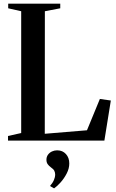

<svg xmlns="http://www.w3.org/2000/svg" viewBox="-20 -763 628 1042"><path d="M23.5 0V-25L95 -41V-702L24.5 -718V-743H307V-718L223.5 -702L223 -37L452 -56L522 -226L581.5 -217.5L546.5 0ZM356 124Q356 151.5 342 178.5Q328 205.5 309 226.8Q290 248 274 259H273L253 247.5V243.5Q266 230 272.8 213.5Q279.5 197 279.5 186Q279.5 173.5 274.8 164Q270 154.5 256 145Q245.5 137.5 238.8 128Q232 118.5 232 104Q232 88 240.5 76.5Q249 65 262 59Q275 53 288.5 53H291.5Q319.5 53 337.8 73Q356 93 356 124Z"/></svg>

Font: Merriweather 120pt SemiBold
Style: Regular
Weight: 600
Version: Version 2.100